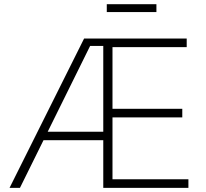

<svg xmlns="http://www.w3.org/2000/svg" viewBox="-20 -915 1002 935"><path d="M26.4 0 389.6 -727.5H889.2V-685.5H527.8V-385.3H867.7V-343.3H527.8V-42H897.5V0H482.9V-691.4H418.9L77.1 0ZM176.3 -232.4V-273.4H505.4V-232.4ZM741.7 -894.5V-856.4H500V-894.5Z"/></svg>

Font: Inter 17pt ExtraLight
Style: Regular
Weight: 250
Version: Version 4.001;git-66647c0bb